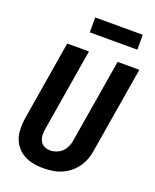

<svg xmlns="http://www.w3.org/2000/svg" viewBox="-170 -1033 920 1138"><g transform="rotate(20 290.5 -464.5)"><path d="M245 8Q278 8 311.5 2Q345 -4 376.5 -21Q408 -38 432.5 -64.5Q457 -91 471 -123Q485 -155 490 -188L581 -735H444L356 -206Q352 -180 338 -155.5Q324 -131 298.5 -118Q273 -105 247 -105Q227 -105 209.5 -113.5Q192 -122 183.5 -139Q175 -156 174 -175.5Q173 -195 177 -215L263 -735H126L43 -233Q37 -194 39 -156Q41 -118 57.5 -85.5Q74 -53 103 -31Q132 -9 169 -0.5Q206 8 245 8ZM229 -843H529V-937H229Z"/></g></svg>

Font: Iosevka Sparkle XBdObl
Style: Regular
Weight: 800
Italic angle: -9°
Designer: Belleve Invis
Foundry: Belleve Invis
Version: Version 4.5.0; ttfautohint (v1.8.3)